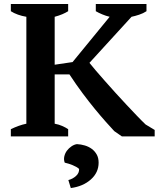

<svg xmlns="http://www.w3.org/2000/svg" viewBox="-20 -682 818 960"><path d="M459 -662.1H712.4V-626Q696.3 -615.2 675.5 -608.4Q654.8 -601.6 637.7 -598.1L427.2 -367.7Q439 -352.5 459.2 -329.1Q479.5 -305.7 504.4 -277.3Q529.3 -249 557.1 -218.3Q585 -187.5 612.3 -158.4Q639.6 -129.4 664.3 -103.5Q689 -77.6 708 -59.6L753.4 -32.2V0H589.4L551.3 -26.4Q533.7 -45.4 509 -73Q484.4 -100.6 455.1 -136.2Q425.8 -171.9 393.3 -215.3Q360.8 -258.8 327.1 -310.1H253.4V-63.5Q274.4 -59.6 291.5 -52Q308.6 -44.4 320.8 -36.1V0H34.2V-36.1Q53.2 -45.4 73 -52.5Q92.8 -59.6 111.8 -63.5V-598.1Q89.8 -601.6 69.6 -608.9Q49.3 -616.2 34.2 -626V-662.1H320.8V-626Q308.6 -618.2 291.3 -610.8Q273.9 -603.5 253.4 -598.1V-358.4L342.8 -371.6L528.3 -598.1Q509.3 -602.5 490.7 -610.4Q472.2 -618.2 459 -626ZM321.8 218.3Q343.3 212.9 359.9 198Q376.5 183.1 375.5 162.6Q364.3 152.3 343.3 143.8Q322.3 135.3 303.7 131.3Q297.9 116.2 301.5 100.1Q305.2 84 314.7 71.3Q324.2 58.6 337.6 49.6Q351.1 40.5 364.7 38.6Q384.8 39.6 404.3 45.4Q423.8 51.3 439 62.5Q454.1 73.7 463.6 90.6Q473.1 107.4 473.1 131.3Q473.1 180.7 434.3 215.3Q395.5 250 334 258.3Z"/></svg>

Font: PT Astra Serif
Style: Bold
Weight: 700
Designer: A.Korolkova, I. Chaeva
Foundry: ParaType Ltd
Version: Version 1.002